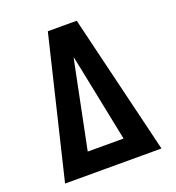

<svg xmlns="http://www.w3.org/2000/svg" viewBox="-133 -841 866 947"><g transform="rotate(-20 300.0 -367.5)"><path d="M47 0 224 -735H376L384 -700L553 0ZM206 -110H394L317 -490Q313 -511 308.5 -531.5Q304 -552 300 -572Q296 -552 291.5 -531.5Q287 -511 283 -490Z"/></g></svg>

Font: Iosevka Extrabold Extended
Style: Regular
Weight: 800
Width: 7
Monospace: yes
Designer: Belleve Invis
Foundry: Belleve Invis
Version: Version 32.5.0; ttfautohint (v1.8.4)